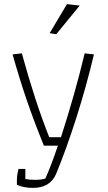

<svg xmlns="http://www.w3.org/2000/svg" viewBox="-20 -729 522 932"><path d="M221 -568 305 -709 367 -702 253 -563ZM62 168V146Q62 121 70 91H103V140Q123 144 152 144Q178 144 200 138Q229 74 261 -22H193Q144 -143 109.5 -244Q75 -345 41 -465L86 -470Q151 -233 219 -63H276Q344 -273 391 -470L436 -465Q399 -309 350.5 -157Q302 -5 252 116Q223 183 140 183Q94 183 62 168Z"/></svg>

Font: Athiti Light
Style: Regular
Weight: 300
Designer: CadsonDemak Team
Foundry: CadsonDemak
Version: Version 1.033